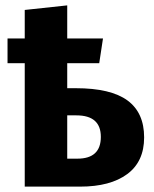

<svg xmlns="http://www.w3.org/2000/svg" viewBox="-20 -694 572 714"><path d="M262 -366Q392 -366 454 -320.5Q516 -275 516 -183Q516 -93 453 -46.5Q390 0 278 0H72V-459H8V-551H72V-657L230 -674V-551H363L349 -459H230V-366ZM268 -104Q355 -104 355 -185Q355 -265 264 -265H230V-104Z"/></svg>

Font: Fira Sans
Style: Bold
Weight: 700
Designer: bBox Type GmbH & Carrois Corporate GbR & Edenspiekermann AG
Foundry: bBox Type GmbH & Carrois Corporate GbR & Edenspiekermann AG
Version: Version 4.301;PS 004.301;hotconv 1.0.88;makeotf.lib2.5.64775